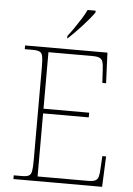

<svg xmlns="http://www.w3.org/2000/svg" viewBox="-61 -976 707 1022"><g transform="rotate(5 292.5 -465.5)"><path d="M50 0V-20H93Q118 -20 130 -26Q142 -32 145.5 -51Q149 -70 149 -108V-606Q149 -645 145.5 -663.5Q142 -682 130 -688Q118 -694 93 -694H50V-714H490L497 -551H477L473 -620Q472 -648 467.5 -662.5Q463 -677 450.5 -683Q438 -689 412 -689H177V-387H421V-362H177V-25H446Q472 -25 484.5 -31Q497 -37 501.5 -52Q506 -67 507 -94L511 -163H531L524 0ZM270 -784Q285 -803 303 -829Q321 -855 338 -882Q355 -909 365 -931H408V-921Q399 -908 382.5 -888Q366 -868 346 -846Q326 -824 306.5 -804.5Q287 -785 272 -771H270Z"/></g></svg>

Font: Noto Serif Thai Thin
Style: Regular
Weight: 250
Version: Version 2.001